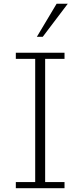

<svg xmlns="http://www.w3.org/2000/svg" viewBox="-20 -987 421 1007"><path d="M63 0V-32.2H164.6V-678.2H63V-710.4H318.4V-678.2H216.8V-32.2H318.4V0ZM173.3 -793.9 276.9 -967.3H335.4L204.1 -793.9Z"/></svg>

Font: Comme Thin
Style: Regular
Weight: 250
Version: Version 1.000;gftools[0.9.27]